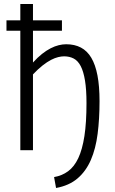

<svg xmlns="http://www.w3.org/2000/svg" viewBox="-20 -747 572 955"><path d="M288.1 -594.2H144V-436Q167 -461.4 189 -478.8Q210.9 -496.1 231.9 -506.8Q252.9 -517.6 272.2 -522.2Q291.5 -526.9 309.1 -526.9Q351.1 -526.9 382.3 -510.5Q413.6 -494.1 434.1 -459.7Q454.6 -425.3 464.8 -371.8Q475.1 -318.4 475.1 -244.1Q475.1 -155.8 465.6 -81.5Q456.1 -7.3 431.9 48.6Q407.7 104.5 365.7 140.4Q323.7 176.3 258.8 188L249 133.8Q288.6 127 318.8 104.7Q349.1 82.5 369.4 39.6Q389.6 -3.4 399.9 -70.3Q410.2 -137.2 410.2 -233.9Q410.2 -301.3 402.8 -346.2Q395.5 -391.1 381.6 -418Q367.7 -444.8 346.7 -455.8Q325.7 -466.8 298.8 -466.8Q285.6 -466.8 269.3 -462.9Q252.9 -459 233.6 -449Q214.4 -439 191.9 -421.4Q169.4 -403.8 144 -377V0H81.1V-594.2H12.2V-646H81.1V-727.1H144V-646H288.1Z"/></svg>

Font: Clear Sans Light
Style: Regular
Weight: 300
Foundry: Intel Corporation
Version: Version 1.00